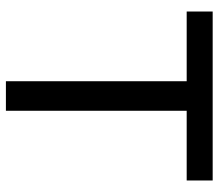

<svg xmlns="http://www.w3.org/2000/svg" viewBox="-65 -675 740 650"><g transform="rotate(90 305.0 -350.0)"><path d="M591 -612H355V0H255V-612H19V-700H591Z"/></g></svg>

Font: PT Sans Caption
Style: Regular
Weight: 400
Designer: A.Korolkova, O.Umpeleva, V.Yefimov
Foundry: ParaType Ltd
Version: Version 2.004W OFL